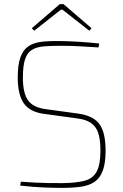

<svg xmlns="http://www.w3.org/2000/svg" viewBox="-20 -900 594 931"><path d="M274 -701Q321 -700 368.5 -697Q416 -694 461 -689L458 -670Q413 -673 367 -675.5Q321 -678 274 -678Q226 -678 191.5 -675Q157 -672 134.5 -658Q112 -644 101.5 -612.5Q91 -581 91 -524Q91 -448 116 -413.5Q141 -379 200 -371L353 -350Q429 -341 460.5 -300.5Q492 -260 492 -169Q492 -108 478 -71.5Q464 -35 437.5 -17.5Q411 0 372 5.5Q333 11 282 11Q241 11 191.5 9Q142 7 78 0L81 -19Q119 -16 150.5 -14.5Q182 -13 213.5 -12.5Q245 -12 283 -12Q350 -13 390 -23.5Q430 -34 448.5 -67.5Q467 -101 467 -169Q467 -224 456 -256Q445 -288 420 -304.5Q395 -321 353 -326L200 -347Q127 -355 96.5 -397.5Q66 -440 66 -524Q66 -586 79 -622Q92 -658 117.5 -675.5Q143 -693 182.5 -697.5Q222 -702 274 -701ZM288 -880 424 -763 413 -751 283 -853H275L146 -751L134 -763L270 -880Z"/></svg>

Font: Exo 2 Thin
Style: Regular
Weight: 250
Designer: Natanael Gama
Foundry: Natanael Gama
Version: Version 2.010